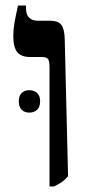

<svg xmlns="http://www.w3.org/2000/svg" viewBox="-20 -667 322 694"><path d="M159 7V-423Q159 -445 154 -453Q149 -461 130 -461H89Q56 -461 42 -479Q28 -497 28 -537Q28 -560 32 -583Q36 -606 45 -647H74V-637Q74 -592 118 -592H161Q190 -592 201.5 -577.5Q213 -563 214 -525L226 -30Q214 -16 202 -8Q190 0 175 7ZM48 -301Q48 -321 58.5 -331Q69 -341 86 -341Q103 -341 114 -331Q125 -321 125 -301Q125 -280 114 -270Q103 -260 86 -260Q69 -260 58.5 -270Q48 -280 48 -301Z"/></svg>

Font: Noto Serif Hebrew SemiCondensed SemiBold
Style: Regular
Weight: 600
Width: 4
Designer: Monotype Design Team
Foundry: Monotype Imaging Inc.
Version: Version 2.004; ttfautohint (v1.8.4.7-5d5b)